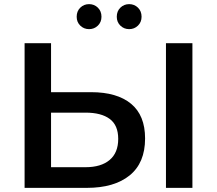

<svg xmlns="http://www.w3.org/2000/svg" viewBox="-20 -909 1050 929"><path d="M99 0V-700H227V-463H421Q546 -463 614 -407Q682 -351 682 -239Q682 -121 607.5 -60.5Q533 0 400 0ZM227 -100H394Q469 -100 510.5 -135Q552 -170 552 -237Q552 -303 511 -333.5Q470 -364 394 -364H227ZM783 0V-700H911V0ZM605 -768Q580 -768 562.5 -785Q545 -802 545 -828Q545 -855 562.5 -872Q580 -889 605 -889Q630 -889 647.5 -872Q665 -855 665 -828Q665 -802 647.5 -785Q630 -768 605 -768ZM411 -768Q386 -768 368.5 -785Q351 -802 351 -828Q351 -855 368.5 -872Q386 -889 411 -889Q436 -889 453.5 -872Q471 -855 471 -828Q471 -802 453.5 -785Q436 -768 411 -768Z"/></svg>

Font: Montserrat SemiBold
Style: Regular
Weight: 600
Designer: Julieta Ulanovsky
Foundry: Julieta Ulanovsky
Version: Version 9.000; ttfautohint (v1.8.4.7-5d5b)